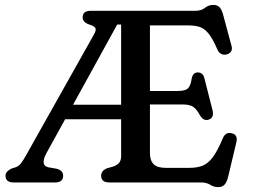

<svg xmlns="http://www.w3.org/2000/svg" viewBox="-20 -744 1035 783"><path d="M474 -108V-257.5H245.5L170 -120.5Q143 -70.5 176 -62L213 -55.5Q237.5 -48 237.5 -27.5Q237.5 0 204.5 0H35.5Q2.5 0 2.5 -27.5Q2.5 -44 25.5 -56L44 -62Q57.5 -67 66.2 -78.8Q75 -90.5 86.5 -111L363.5 -604Q373.5 -622 368.8 -629.8Q364 -637.5 347 -643Q317 -652.5 317 -672.5Q317 -700 350 -700H777.5Q800.5 -700 815.8 -712Q831 -724 849 -724Q866 -724 875 -714.8Q884 -705.5 889.5 -685.5L924.5 -555.5Q928 -542 921.5 -533Q915 -524 902 -521.5Q891.5 -519.5 881.5 -524.5Q871.5 -529.5 865 -545.5Q846 -589 828.8 -609.2Q811.5 -629.5 791.5 -635Q771.5 -640.5 745 -640.5H591.5V-373H705Q736 -373 746.8 -384Q757.5 -395 761.5 -422Q766 -447.5 784.5 -448.5Q807 -450 813.5 -425L847 -293.5Q854 -263.5 830.5 -256Q810.5 -249.5 796 -273Q782 -298.5 768.2 -308.2Q754.5 -318 723 -318H591.5V-119.5Q591.5 -89.5 606.5 -74.5Q621.5 -59.5 656 -59.5H752.5Q783.5 -59.5 806 -68.2Q828.5 -77 847.8 -102.8Q867 -128.5 888.5 -179.5Q899 -206 923.5 -201Q952 -195.5 943.5 -162L909.5 -19.5Q904 0.5 895 9.8Q886 19 869 19Q852 19 837 9.5Q822 0 800 0H426Q392.5 0 392.5 -27.5Q392.5 -48 417 -58L439 -64Q455.5 -69 464.8 -78.8Q474 -88.5 474 -108ZM458 -644 278 -317H474V-644Z"/></svg>

Font: Fraunces 9pt S100
Style: Regular
Weight: 400
Version: Version 1.000; ttfautohint (v1.8.3)